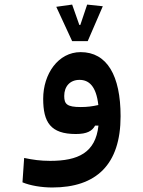

<svg xmlns="http://www.w3.org/2000/svg" viewBox="-20 -581 626 838"><path d="M208 237.3C400.4 237.3 506.3 137.2 506.3 -73.7C506.3 -251 447.3 -353.5 332 -353.5C233.9 -353.5 168.5 -258.3 168.5 -149.9C168.5 -47.9 200.2 3.9 311 3.9C359.9 3.9 382.3 -9.3 395 -32.7H409.7C397 85.9 320.3 121.1 199.2 121.1C155.3 121.1 123.5 116.2 85.4 108.4L78.1 214.8C111.8 229 161.6 237.3 208 237.3ZM294.9 -401.4H362.8L428.7 -553.7L360.4 -561L330.6 -472.2H326.2L294.9 -561L225.6 -551.3ZM409.2 -122.6C382.8 -116.7 360.4 -113.8 332.5 -113.8C272.5 -113.8 260.3 -126.5 260.3 -162.1C260.3 -203.6 285.2 -232.4 327.1 -232.4C367.7 -232.4 399.9 -205.6 409.2 -122.6Z"/></svg>

Font: Cascadia Mono SemiBold
Style: Regular
Weight: 600
Monospace: yes
Designer: Aaron Bell
Foundry: Saja Typeworks
Version: Version 2404.023